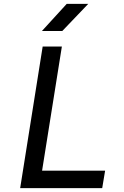

<svg xmlns="http://www.w3.org/2000/svg" viewBox="-20 -970 640 990"><path d="M196 -810H301L435 -950H324ZM84 0H507L522 -90H197L299 -730H200Z"/></svg>

Font: JetBrains Mono Medium
Style: Italic
Weight: 436
Italic angle: -9°
Monospace: yes
Designer: Philipp Nurullin, Konstantin Bulenkov
Foundry: JetBrains
Version: Version 2.305